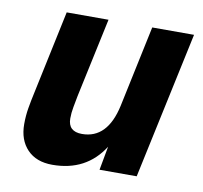

<svg xmlns="http://www.w3.org/2000/svg" viewBox="-66 -609 733 692"><g transform="rotate(10 300.0 -263.0)"><path d="M168 12Q109 12 76 -22.5Q43 -57 43 -115Q43 -146 48 -175Q53 -204 59 -231L124 -538H277L215 -248Q211 -227 207 -205.5Q203 -184 203 -164Q203 -116 254 -116Q347 -116 374 -240L437 -538H590L475 0H339L355 -87Q292 12 168 12Z"/></g></svg>

Font: Geist Mono ExtraBold
Style: Italic
Weight: 800
Italic angle: -12°
Monospace: yes
Designer: Basement.studio, Andrés Briganti, Mateo Zaragoza
Foundry: Basement.studio, Vercel, Andrés Briganti, Guido Ferreyra, Mateo Zaragoza
Version: Version 1.500; ttfautohint (v1.8.4.7-5d5b)